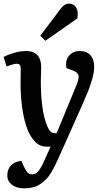

<svg xmlns="http://www.w3.org/2000/svg" viewBox="-22 -805 571 1054"><path d="M310.1 -755.9Q322.8 -771.5 333 -778.3Q343.3 -785.2 356.9 -785.2Q382.8 -785.2 396 -763.9Q409.2 -742.7 402.8 -704.1L227.1 -581.1L199.2 -608.9ZM301.8 57.1Q289.1 85.4 279.8 104Q270.5 122.6 257.3 144.5Q244.1 166.5 230.5 179.9Q216.8 193.4 199 205.6Q181.2 217.8 159.2 223.4Q137.2 229 110.8 229Q69.8 229 43.9 209.5Q18.1 189.9 18.1 158.2Q18.1 123.5 38.6 102.8Q59.1 82 95.2 78.1L108.9 108.9Q114.7 121.1 117.9 126.7Q121.1 132.3 126.7 139.4Q132.3 146.5 139.2 149.2Q146 151.9 154.8 151.9Q174.3 151.9 188.2 135.5Q202.1 119.1 219.2 81.1L255.9 0H235.8Q206.1 0 185.8 -13.9Q165.5 -27.8 146 -59.1Q120.1 -101.6 105.5 -178.7Q90.8 -255.9 90.8 -351.1L91.8 -426.8Q91.8 -442.4 86.7 -448.7Q81.5 -455.1 69.8 -455.1Q53.2 -455.1 14.2 -439.9L-2 -492.2Q19 -503.9 54 -514.4Q88.9 -524.9 121.1 -524.9Q204.1 -524.9 204.1 -435.1Q204.1 -424.3 203.1 -399.9Q202.1 -375.5 202.1 -359.9Q202.1 -192.9 238.8 -109.9Q248 -88.4 257.3 -81.3Q266.6 -74.2 279.8 -74.2H289.1L397.9 -337.9Q413.6 -376.5 408.7 -392.3Q403.8 -408.2 377.9 -418L342.8 -431.2Q335.4 -474.1 357.2 -499.5Q378.9 -524.9 417 -524.9Q453.6 -524.9 474.4 -502Q495.1 -479 495.1 -439Q495.1 -411.1 484.6 -373.3Q474.1 -335.4 462.9 -307.6Q451.7 -279.8 428.2 -226.1Z"/></svg>

Font: Literata Book SemiBold
Style: Italic
Weight: 600
Italic angle: -3°
Designer: Latin by Veronika Burian and Jose Scaglione. Greek by Irene Vlachou. Cyrillic by Vera Evstafieva
Foundry: TypeTogether
Version: Version 1.003;PS 001.003;hotconv 1.0.88;makeotf.lib2.5.64775